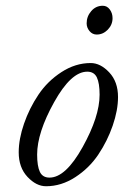

<svg xmlns="http://www.w3.org/2000/svg" viewBox="-20 -633 440 667"><path d="M337 -613Q352 -613 361.5 -600Q371 -587 371 -570Q371 -547 354.5 -530Q338 -513 316 -513Q301 -513 291 -525Q281 -537 281 -552Q281 -576 297 -594.5Q313 -613 337 -613ZM390 -296Q390 -250 371.5 -196.5Q353 -143 321.5 -96Q290 -49 241.5 -17.5Q193 14 140 14Q106 14 75.5 -18.5Q45 -51 45 -104Q45 -150 63.5 -203.5Q82 -257 113.5 -304Q145 -351 193.5 -382.5Q242 -414 295 -414Q329 -414 359.5 -381.5Q390 -349 390 -296ZM326 -304Q326 -344 316.5 -364Q307 -384 283 -384Q227 -384 168 -278Q109 -172 109 -96Q109 -56 118.5 -36Q128 -16 152 -16Q208 -16 267 -122Q326 -228 326 -304Z"/></svg>

Font: EB Garamond 12
Style: Italic
Weight: 400
Italic angle: -17°
Version: Version 0.016; ttfautohint (v1.8.4)